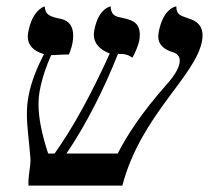

<svg xmlns="http://www.w3.org/2000/svg" viewBox="-20 -579 652 599"><path d="M610.4 -452C611.5 -457.9 611.9 -463.4 611.9 -468.3C611.9 -510.8 576.6 -518.5 563.9 -523C549 -529 529.3 -531 530.3 -559C530.3 -559 488.8 -556 474.6 -476C474 -472.3 473.7 -468.7 473.7 -465.2C473.7 -443.1 487.4 -427.5 513.4 -418C521.1 -415.3 540.8 -411.8 540.8 -389.8C540.8 -387.4 540.6 -384.8 540.1 -382C537.1 -365 524.2 -343 503 -319C418.2 -224 372 -149 347.3 -100H187.3C249.6 -192 303.4 -299 348.2 -411C370.2 -411 380.7 -408 393.1 -399C400 -410 412.1 -439 414.4 -452C415.7 -459.1 416.2 -465.3 416.2 -471C416.2 -513.2 384.1 -517.7 362.9 -523C347.6 -527 326.5 -526 325.3 -559C325.3 -559 286.4 -554 273.9 -483C273.1 -478.8 272.8 -474.7 272.8 -470.8C272.8 -444.9 289 -425 322.4 -412C266.7 -289 208.8 -182 150.3 -100H130.3C111.7 -156.4 100.1 -208.7 100.1 -254C100.1 -267.3 101.1 -280 103.2 -292C110.6 -334 124.5 -373 139.5 -407C156.5 -407 167.8 -409 194.8 -409C197.9 -415 204.1 -433 206 -444C207.5 -452.5 208.3 -460.4 208.3 -467.5C208.3 -496.6 195.9 -514.4 170.4 -520C129.8 -528 122 -535 119.3 -559C119.3 -559 80.7 -550 67.8 -477C67.1 -472.6 66.7 -468.5 66.7 -464.5C66.7 -438.4 83.3 -420.4 117 -410C97.1 -371 77 -325 68.4 -276C65.1 -257.6 63.9 -240.4 63.9 -222.9C63.9 -183.4 70.3 -142.9 74.9 -86C75 -83.9 75.1 -81.9 75.1 -79.8C75.1 -58 68.6 -33.8 68.6 -6.1C68.6 -4.1 68.6 -2.1 68.7 0H361.7C419.7 -221 590.8 -341 610.4 -452Z"/></svg>

Font: Linux Biolinum O 
Style: Bold Italic
Weight: 700
Designer: Philipp H. Poll
Foundry: Philipp H. Poll
Version: Version 1.3.2